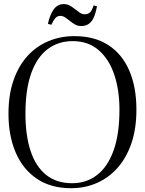

<svg xmlns="http://www.w3.org/2000/svg" viewBox="-20 -932 726 962"><path d="M336 11Q234.5 11 164.5 -36.5Q94.5 -84 58.5 -168Q22.5 -252 22.5 -362Q22.5 -457.5 47.8 -530Q73 -602.5 118 -651.8Q163 -701 223.2 -726Q283.5 -751 353 -751Q454 -751 523.2 -705.8Q592.5 -660.5 628 -577.8Q663.5 -495 663.5 -382.5Q663.5 -287.5 638.5 -214.2Q613.5 -141 568.8 -90.8Q524 -40.5 464.5 -14.8Q405 11 336 11ZM341 -14Q413 -14 466.2 -55Q519.5 -96 549 -177.8Q578.5 -259.5 578.5 -382.5Q578.5 -481 552.2 -558.8Q526 -636.5 473.8 -681.2Q421.5 -726 344 -726Q272.5 -726 219.2 -686.2Q166 -646.5 136.8 -565.8Q107.5 -485 107.5 -362Q107.5 -253 133.5 -175Q159.5 -97 211.5 -55.5Q263.5 -14 341 -14ZM386.5 -801.5Q370 -801.5 356.2 -809.2Q342.5 -817 330.2 -827Q318 -837 306.2 -844.8Q294.5 -852.5 282.5 -852.5Q266 -852.5 255.8 -839.5Q245.5 -826.5 237.5 -808L220 -812.5Q230 -858 249 -884.8Q268 -911.5 300 -911.5Q316.5 -911.5 330.2 -903.8Q344 -896 356.2 -886Q368.5 -876 380.2 -868.2Q392 -860.5 404 -860.5Q420.5 -860.5 430.8 -869.8Q441 -879 449 -905L466 -900.5Q456.5 -847.5 437.8 -824.5Q419 -801.5 386.5 -801.5Z"/></svg>

Font: Merriweather 144pt Light
Style: Regular
Weight: 300
Version: Version 2.100